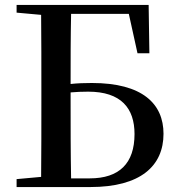

<svg xmlns="http://www.w3.org/2000/svg" viewBox="-20 -755 715 775"><path d="M535 -540H583L580 -735H47V-704L146 -695C147 -596 147 -496 147 -396V-349C147 -245 147 -142 146 -41L47 -32V0H345C547 0 640 -85 640 -215C640 -336 555 -420 351 -420C321 -420 292 -419 265 -416C265 -510 265 -605 267 -699H500ZM267 -35C265 -140 265 -245 265 -350V-382C288 -384 311 -385 336 -385C469 -385 523 -318 523 -214C523 -96 462 -35 342 -35Z"/></svg>

Font: Noto Serif CJK KR SemiBold
Style: Regular
Weight: 600
Designer: Ryoko NISHIZUKA 西塚涼子 (kana & ideographs); Frank Grießhammer (Latin, Greek & Cyrillic); Wenlong ZHANG 张文龙 (bopomofo); San
Foundry: Adobe
Version: Version 2.001;hotconv 1.1.0;makeotfexe 2.6.0